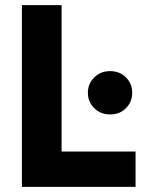

<svg xmlns="http://www.w3.org/2000/svg" viewBox="-20 -725 575 745"><path d="M65 0V-705H219V-42L116 -137H506V0ZM407 -281Q370 -281 345.5 -305.5Q321 -330 321 -365Q321 -400 345.5 -424.5Q370 -449 407 -449Q445 -449 469 -424.5Q493 -400 493 -365Q493 -330 469 -305.5Q445 -281 407 -281Z"/></svg>

Font: TikTok Sans 24pt
Style: Bold
Weight: 700
Version: Version 4.000